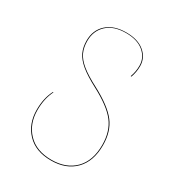

<svg xmlns="http://www.w3.org/2000/svg" viewBox="-178 -842 880 960"><g transform="rotate(30 262.0 -361.5)"><path d="M74 -175Q74 -242 100 -292L103 -291Q78 -241 78 -175Q78 -96 126.5 -45Q175 6 262 6Q347 6 396.5 -44Q446 -94 446 -185Q446 -263 407 -314Q368 -365 271 -416Q210 -448 177 -475.5Q144 -503 130.5 -532Q117 -561 117 -599Q117 -659 157.5 -696Q198 -733 270 -733Q337 -733 375 -701Q413 -669 413 -621Q413 -586 401 -554L397 -555Q409 -587 409 -621Q409 -668 372 -699Q335 -730 270 -730Q199 -730 160 -693.5Q121 -657 121 -599Q121 -562 134 -533.5Q147 -505 180 -478Q213 -451 273 -420Q371 -368 410.5 -316.5Q450 -265 450 -185Q450 -93 399.5 -41.5Q349 10 262 10Q173 10 123.5 -42Q74 -94 74 -175Z"/></g></svg>

Font: FiraGO Four
Style: Regular
Weight: 100
Designer: bBox Type
Foundry: bBox Type GmbH
Version: Version 1.001